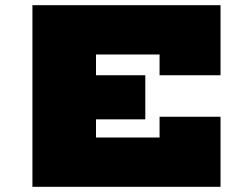

<svg xmlns="http://www.w3.org/2000/svg" viewBox="-20 -720 955 740"><path d="M595 -430V-510H350V-430H540V-260H350V-190H595V-270H830V0H105V-700H830V-430Z"/></svg>

Font: Imperial One
Style: Regular
Weight: 400
Designer: Jovanny Lemonad
Foundry: Jovanny Lemonad
Version: Version 1.000